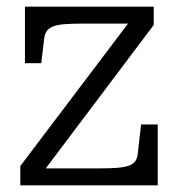

<svg xmlns="http://www.w3.org/2000/svg" viewBox="-20 -557 526 577"><path d="M107 -37 95 -51H281Q310 -51 330.5 -52.5Q351 -54 365 -58.5Q379 -63 386 -72Q393 -81 394 -95L404 -183H454V0H41V-58L373 -497L389 -486H226Q197 -486 176 -484.5Q155 -483 142 -478.5Q129 -474 122 -465.5Q115 -457 113 -443L104 -367H55V-537H442V-482Z"/></svg>

Font: Roboto Serif SemiCondensed Light
Style: Regular
Weight: 300
Width: 4
Designer: Greg Gazdowicz
Foundry: Commercial Type
Version: Version 1.007